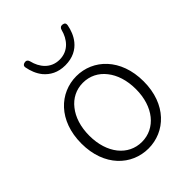

<svg xmlns="http://www.w3.org/2000/svg" viewBox="-229 -919 1051 1051"><g transform="rotate(-45 297.0 -393.5)"><path d="M128 -473C84 -425 56 -355 56 -266C56 -89 168 13 297 13C426 13 538 -89 538 -266C538 -355 510 -425 466 -473C422 -521 362 -547 297 -547C233 -547 172 -521 128 -473ZM168 -432C200 -473 245 -496 297 -496C350 -496 395 -473 427 -432C459 -392 478 -335 478 -266C478 -130 402 -38 297 -38C192 -38 117 -130 117 -266C117 -335 136 -392 168 -432ZM174 -686C201 -654 240 -631 297 -631C355 -631 395 -654 421 -686C443 -713 455 -746 461 -778C463 -791 457 -798 444 -800C431 -802 422 -795 419 -782C405 -727 366 -675 297 -675C228 -675 189 -727 176 -782C173 -795 165 -802 152 -800C139 -798 132 -791 134 -778C140 -746 152 -713 174 -686Z"/></g></svg>

Font: GenSenRounded2 TW L
Style: Regular
Weight: 300
Version: Version 2.100;PS 2.1;hotconv 16.6.51;makeotf.lib2.5.65220 DE